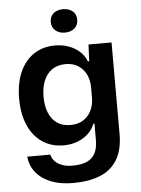

<svg xmlns="http://www.w3.org/2000/svg" viewBox="-60 -772 729 996"><g transform="rotate(-5 304.5 -274.5)"><path d="M281 177Q214 177 165 157.5Q116 138 87.5 102.5Q59 67 55 20H175Q179 40 193.5 55Q208 70 231 78.5Q254 87 284 87Q332 87 361 73.5Q390 60 403.5 33Q417 6 417 -34V-120H411Q395 -77 351 -49.5Q307 -22 247 -22Q200 -22 162 -40Q124 -58 96.5 -91.5Q69 -125 54 -173Q39 -221 39 -282Q39 -364 65 -422Q91 -480 138 -511Q185 -542 247 -542Q305 -542 349.5 -516Q394 -490 411 -445H418L422 -532H542V-56Q542 28 510 79.5Q478 131 419.5 154Q361 177 281 177ZM293 -124Q333 -124 360.5 -142Q388 -160 402 -190Q416 -220 416 -256V-308Q416 -347 401.5 -376.5Q387 -406 360 -423.5Q333 -441 295 -441Q253 -441 224.5 -421.5Q196 -402 181 -366.5Q166 -331 166 -282Q166 -234 180.5 -198.5Q195 -163 223 -143.5Q251 -124 293 -124ZM306 -604Q276 -604 256.5 -620.5Q237 -637 237 -665Q237 -694 256.5 -710Q276 -726 306 -726Q336 -726 355.5 -710Q375 -694 375 -665Q375 -637 355.5 -620.5Q336 -604 306 -604Z"/></g></svg>

Font: Mona Sans ExtraLight SemiBold
Style: Regular
Weight: 600
Version: Version 2.000